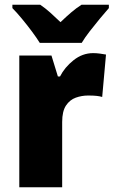

<svg xmlns="http://www.w3.org/2000/svg" viewBox="-20 -786 477 806"><path d="M371 -563Q385 -563 399.5 -561Q414 -559 425 -557L409 -379Q399 -382 385.5 -383.5Q372 -385 350 -385Q323 -385 298 -376Q273 -367 257 -343Q241 -319 241 -274V0H61V-553H196L223 -465H232Q251 -503 288.5 -533Q326 -563 371 -563ZM147 -606Q134 -627 113.5 -654.5Q93 -682 71 -708.5Q49 -735 32 -752V-766H149Q171 -751 190.5 -733.5Q210 -716 234 -693Q258 -716 279 -734Q300 -752 322 -766H437V-752Q421 -734 399.5 -708Q378 -682 357 -655Q336 -628 323 -606Z"/></svg>

Font: Noto Sans Sinhala UI SemiCondensed Black
Style: Regular
Weight: 900
Width: 4
Designer: Jelle Bosma - Monotype Design Team
Foundry: Monotype Imaging Inc.
Version: Version 2.006; ttfautohint (v1.8.4.7-5d5b)